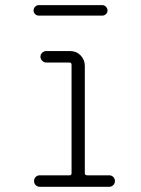

<svg xmlns="http://www.w3.org/2000/svg" viewBox="-20 -715 540 735"><path d="M127.9 -655.3Q120.1 -655.3 114.3 -661.1Q108.4 -667 108.4 -674.8Q108.4 -682.6 114.3 -689Q120.1 -695.3 127.9 -695.3H372.1Q379.9 -695.3 385.7 -689Q391.6 -682.6 391.6 -674.8Q391.6 -667 385.7 -661.1Q379.9 -655.3 372.1 -655.3ZM246.1 -43.9Q253.9 -43.9 253.9 -51.8V-466.8Q253.9 -475.6 246.1 -475.6H157.2Q148.4 -475.6 141.6 -482.4Q134.8 -489.3 134.8 -498Q134.8 -506.8 141.6 -513.2Q148.4 -519.5 157.2 -519.5H249Q272.5 -519.5 288.6 -502.9Q304.7 -486.3 304.7 -462.9V-51.8Q304.7 -43.9 314.5 -43.9H398.4Q407.2 -43.9 413.6 -37.6Q419.9 -31.2 419.9 -22Q419.9 -12.7 413.6 -6.3Q407.2 0 398.4 0H131.8Q123 0 116.7 -6.3Q110.4 -12.7 110.4 -22Q110.4 -31.2 116.7 -37.6Q123 -43.9 131.8 -43.9Z"/></svg>

Font: Rounded-X Mgen+ 1m light
Style: Regular
Weight: 200
Designer: [Source Han Sans]
Ryoko NISHIZUKA  (kana & ideographs); Paul D. Hunt (Latin, Greek & Cyrillic); Wenlong ZHANG  (bopomofo
Version: Version 1.059.20150602